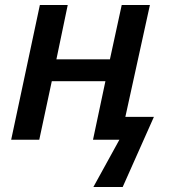

<svg xmlns="http://www.w3.org/2000/svg" viewBox="-20 -561 696 771"><path d="M459.5 0H353.5L403.3 -234.9H188L137.7 0H24.9L140.1 -541H252L206.5 -322.8H421.4L468.8 -541H582L483.4 -91.8H598.1L472.7 189.9H355Z"/></svg>

Font: Viking Open Sans Light
Style: Bold Italic
Weight: 600
Italic angle: -12°
Foundry: Ascender Corporation
Version: Version 2.000